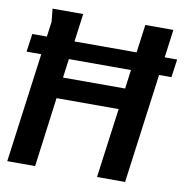

<svg xmlns="http://www.w3.org/2000/svg" viewBox="-81 -811 867 889"><g transform="rotate(10 352.0 -366.0)"><path d="M433 0 477 -327H185L142 0H11L101 -671L95 -732H239L198 -426H490L531 -732H663L565 0ZM23 -600H704L692 -515H11Z"/></g></svg>

Font: Rosario
Style: Italic
Weight: 400
Italic angle: -8.05°
Designer: Hector Gatti
Foundry: Omnibus Type
Version: Version 1.201